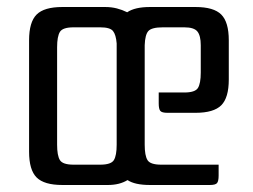

<svg xmlns="http://www.w3.org/2000/svg" viewBox="-20 -528 723 548"><path d="M604 -58V-27Q604 -11 599.5 -5.5Q595 0 579 0H408Q365 0 344 -14Q321 0 288 0H158Q106 0 84.5 -21.5Q63 -43 63 -95V-413Q63 -465 84.5 -486.5Q106 -508 158 -508H280Q298 -508 313.5 -504Q329 -500 343 -493Q365 -508 408 -508H538Q590 -508 611.5 -486.5Q633 -465 633 -413V-301Q633 -249 611.5 -227.5Q590 -206 538 -206H458Q442 -206 437.5 -211.5Q433 -217 433 -233V-264H506Q537 -264 545 -277Q553 -290 553 -321V-399Q553 -426 543.5 -438Q534 -450 506 -450H445Q413 -450 403.5 -439.5Q394 -429 393 -399V-115Q393 -84 401 -71Q409 -58 440 -58ZM190 -450Q159 -450 151 -437Q143 -424 143 -393V-115Q143 -84 151 -71Q159 -58 190 -58H266Q297 -58 305 -71Q313 -84 313 -115V-404Q311 -429 302.5 -439.5Q294 -450 266 -450Z"/></svg>

Font: Rationale
Style: Regular
Weight: 400
Designer: Cyreal (www.cyreal.org)
Foundry: Cyreal (www.cyreal.org)
Version: Version 1.011